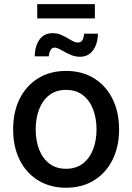

<svg xmlns="http://www.w3.org/2000/svg" viewBox="-20 -882 629 914"><path d="M294.4 11.7Q218.8 11.7 161.9 -23.2Q105 -58.1 73.7 -120.6Q42.5 -183.1 42.5 -265.6Q42.5 -349.1 73.7 -411.9Q105 -474.6 161.9 -509.5Q218.8 -544.4 294.4 -544.4Q370.6 -544.4 427.2 -509.5Q483.9 -474.6 515.4 -411.9Q546.9 -349.1 546.9 -265.6Q546.9 -183.1 515.4 -120.6Q483.9 -58.1 427.2 -23.2Q370.6 11.7 294.4 11.7ZM294.4 -78.6Q342.3 -78.6 374.5 -103.5Q406.7 -128.4 423.1 -170.7Q439.5 -212.9 439.5 -265.6Q439.5 -318.8 423.1 -361.6Q406.7 -404.3 374.5 -429.2Q342.3 -454.1 294.4 -454.1Q246.6 -454.1 214.6 -429.2Q182.6 -404.3 166.3 -361.8Q149.9 -319.3 149.9 -265.6Q149.9 -212.9 166.3 -170.7Q182.6 -128.4 214.6 -103.5Q246.6 -78.6 294.4 -78.6ZM360.8 -611.8Q341.3 -611.8 323.7 -618.2Q306.2 -624.5 290.8 -633.3Q275.4 -642.1 262.7 -648.7Q250 -655.3 240.2 -655.3Q226.6 -655.3 220 -642.6Q213.4 -629.9 212.4 -613.8H145Q146.5 -663.6 168.2 -693.8Q189.9 -724.1 231 -724.1Q251.5 -724.1 268.1 -717.3Q284.7 -710.4 299.1 -701.9Q313.5 -693.4 326.2 -686.5Q338.9 -679.7 351.1 -679.7Q364.7 -679.7 371.6 -689.9Q378.4 -700.2 380.4 -721.7H446.3Q444.8 -670.9 422.1 -641.4Q399.4 -611.8 360.8 -611.8ZM431.6 -862.3V-794.4H157.2V-862.3Z"/></svg>

Font: Inter 20pt Medium
Style: Regular
Weight: 500
Version: Version 4.001;git-66647c0bb